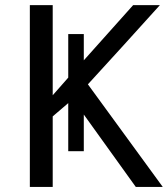

<svg xmlns="http://www.w3.org/2000/svg" viewBox="-20 -734 659 754"><path d="M248 -329.1 187 -276.9V0H97.2V-713.9H187V-359.9L248 -429.2V-600.1H309.1V-497.1L502.9 -713.9H607.9Q460 -549.8 325.2 -402.8L619.1 0H513.2L309.1 -284.2V-140.1H248Z"/></svg>

Font: NotoPenekeko
Style: Regular
Weight: 400
Designer: Monotype Design team
Foundry: Monotype Imaging Inc.
Version: Version 1.04